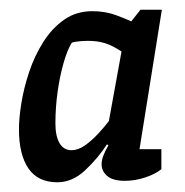

<svg xmlns="http://www.w3.org/2000/svg" viewBox="-20 -730 381 395"><path d="M98 -355Q58 -355 38.5 -383.5Q19 -412 19 -464Q19 -487 24 -518Q29 -549 40 -582Q51 -615 69 -643.5Q87 -672 112 -689.5Q137 -707 170 -707Q197 -707 219.5 -698.5Q242 -690 250 -686L269 -710H313L267 -423H312V-382Q300 -372 279 -365Q258 -358 237 -358Q212 -358 200.5 -368Q189 -378 189 -392Q189 -400 192.5 -409.5Q196 -419 203 -431L200 -433Q182 -405 155.5 -380Q129 -355 98 -355ZM127 -421Q141 -421 155 -431Q169 -441 182 -455Q195 -469 204 -481L230 -624Q212 -636 196.5 -641Q181 -646 160 -646Q156 -646 148.5 -645.5Q141 -645 134.5 -644Q128 -643 127 -641Q118 -626 110.5 -599.5Q103 -573 98.5 -541Q94 -509 94 -476Q94 -450 102.5 -435.5Q111 -421 127 -421Z"/></svg>

Font: Faustina Medium
Style: Italic
Weight: 500
Italic angle: -8°
Designer: Alfonso Garcia
Foundry: http://www.omnibus-type.com
Version: Version 1.200